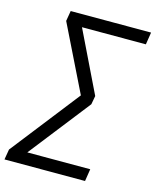

<svg xmlns="http://www.w3.org/2000/svg" viewBox="-151 -792 858 1059"><g transform="rotate(15 278.0 -262.5)"><path d="M-22 180 -12 121 306 -286 303 -251 109 -646 119 -705H578L567 -635H188L191 -658L371 -287L362 -238L67 139L69 110H449L438 180Z"/></g></svg>

Font: Nunito Sans 10pt SemiCondensed
Style: Italic
Weight: 400
Width: 4
Italic angle: -9°
Designer: Vernon Adams
Foundry: Vernon Adams
Version: Version 3.101;gftools[0.9.27]